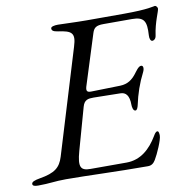

<svg xmlns="http://www.w3.org/2000/svg" viewBox="-108 -735 807 815"><g transform="rotate(-10 295.5 -327.5)"><path d="M-8 5C42 5 63 -1 112 -1C205 -1 328 5 465 5C481 5 490 -3 498 -16C512 -39 537 -96 537 -114C537 -122 536 -134 530 -134C522 -134 517 -124 512 -116C482 -66 440 -26 378 -26H223C181 -26 170 -41 189 -109L240 -291C248 -320 265 -322 288 -322L403 -320C426 -320 441 -305 441 -264C441 -257 443 -237 454 -237C461 -237 465 -249 467 -258C477 -305 492 -349 514 -392C521 -406 520 -420 510 -420C498 -420 486 -400 477 -389C461 -369 442 -353 408 -352L284 -349C283 -349 282 -349 281 -349C263 -349 260 -357 268 -380L335 -592C342 -614 352 -622 384 -622H506C559 -622 569 -602 565 -541C564 -526 569 -516 576 -516C582 -516 591 -521 593 -535C601 -593 623 -635 623 -647C623 -652 617 -660 612 -660C607 -660 584 -650 475 -650H314C272 -650 208 -653 193 -653C177 -653 162 -650 162 -642C162 -633 168 -628 188 -625C247 -617 262 -606 244 -549L107 -99C93 -54 70 -35 4 -24C-19 -20 -32 -15 -32 -6C-32 2 -24 5 -8 5Z"/></g></svg>

Font: EB Garamond
Style: Italic
Weight: 400
Italic angle: -17.2°
Designer: Georg Duffner and Octavio Pardo
Foundry: Georg Duffner
Version: Version 1.000;PS 001.000;hotconv 1.0.88;makeotf.lib2.5.64775